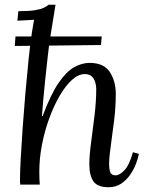

<svg xmlns="http://www.w3.org/2000/svg" viewBox="-20 -775 616 806"><path d="M436 11Q389 11 372 -14Q355 -39 355 -85Q355 -123 362.5 -177.5Q370 -232 377 -291.5Q384 -351 384 -403Q384 -415 380 -429Q376 -443 366 -453.5Q356 -464 336 -464Q309 -464 282 -439.5Q255 -415 230.5 -373Q206 -331 186.5 -277.5Q167 -224 156 -166.5Q145 -109 145 -53Q145 -38 145.5 -25.5Q146 -13 147 0H65Q64 -7 64 -12.5Q64 -18 64 -26Q64 -53 67 -109Q70 -165 75 -236.5Q80 -308 86.5 -383Q93 -458 100 -525.5Q107 -593 114 -639Q118 -665 119.5 -672Q121 -679 123 -692Q106 -691 88 -690Q70 -689 53 -688L57 -728Q101 -728 125.5 -732Q150 -736 163 -742Q176 -748 184 -755H213Q209 -730 204 -699Q199 -668 194 -638Q189 -608 186 -585Q183 -560 178.5 -520.5Q174 -481 169.5 -437.5Q165 -394 161.5 -354Q158 -314 156 -288H159Q193 -379 226 -427Q259 -475 291.5 -493Q324 -511 356 -511Q416 -511 441 -472.5Q466 -434 466 -381Q466 -326 459 -268.5Q452 -211 445 -162.5Q438 -114 438 -85Q438 -67 442.5 -53Q447 -39 465 -39Q482 -39 502.5 -60.5Q523 -82 538 -136L563 -129Q560 -112 551 -88Q542 -64 526.5 -41.5Q511 -19 488.5 -4Q466 11 436 11ZM42 -582 45 -622H407L404 -586Z"/></svg>

Font: Lora Italic
Style: Italic
Weight: 400
Italic angle: -3°
Designer: Olga Karpushina, Alexei Vanyashin (Cyrillic)
Foundry: Cyreal
Version: Version 2.210; ttfautohint (v1.8.1.43-b0c9)